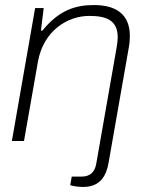

<svg xmlns="http://www.w3.org/2000/svg" viewBox="-20 -558 578 760"><path d="M309 182C377 182 401 138 410 85L490 -371C493 -387 494 -402 494 -416C494 -504 436 -538 352 -538C282 -538 215 -520 148 -437H142L153 -526H119L27 0H75L130 -313C152 -438 249 -495 333 -495C398 -495 446 -480 446 -410C446 -399 444 -386 442 -372L361 90C355 124 336 141 303 141H264L258 175C270 179 290 182 309 182Z"/></svg>

Font: Archivo Thin
Style: Italic
Weight: 100
Italic angle: -10°
Designer: Hector Gatti
Foundry: Omnibus-Type
Version: Version 2.001